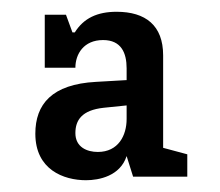

<svg xmlns="http://www.w3.org/2000/svg" viewBox="-20 -745 374 326"><path d="M126 -439C148 -439 184 -446 195 -480L206 -445H298V-483L257 -494V-651C257 -702 227 -725 178 -725C145 -725 122 -714 107 -690H103L92 -720H56V-630H108C108 -653 122 -677 155 -677C186 -677 195 -655 195 -629V-609L143 -606C68 -602 40 -568 40 -518C40 -457 88 -439 126 -439ZM146 -487C128 -487 108 -495 108 -519C108 -541 119 -558 156 -562L195 -566V-543C195 -515 181 -487 146 -487Z"/></svg>

Font: Hermeneus One
Style: Regular
Weight: 400
Designer: Rodrigo Fuenzalida, Pablo Impallari
Foundry: Pablo Impallari, Rodrigo Fuenzalida
Version: Version 1.002